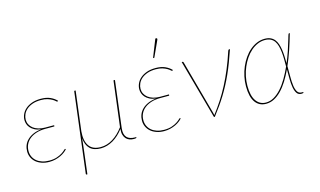

<svg xmlns="http://www.w3.org/2000/svg" viewBox="-102 -1039 2550 1531"><g transform="rotate(-15 1173.0 -273.0)"><path d="M376 -444Q374 -442 371.5 -442Q368.5 -442 361 -449.2Q353.5 -456.5 339 -465Q324.5 -473.5 302.2 -480.8Q280 -488 247.5 -488Q207.5 -488 178 -477.5Q148.5 -467 129 -450Q109.5 -433 100 -411.2Q90.5 -389.5 90.5 -367.5Q90.5 -346.5 99.8 -328.2Q109 -310 126.2 -296.2Q143.5 -282.5 168.5 -274.8Q193.5 -267 224.5 -267H298.5L297.5 -257H223Q182 -257 149.5 -246.8Q117 -236.5 94.2 -218.5Q71.5 -200.5 59.5 -175.5Q47.5 -150.5 47.5 -121Q47.5 -95 57.5 -73.5Q67.5 -52 86 -36.5Q104.5 -21 130.5 -12.5Q156.5 -4 188.5 -4Q226 -4 252.2 -13Q278.5 -22 295.5 -33Q312.5 -44 321.5 -53Q330.5 -62 333.5 -62Q335 -62 337 -60L339 -58Q330 -47 315.2 -35.8Q300.5 -24.5 281 -15.2Q261.5 -6 237.8 0Q214 6 187 6Q152.5 6 124.5 -3.8Q96.5 -13.5 77 -30.2Q57.5 -47 46.8 -70Q36 -93 36 -120Q36 -146 45.2 -170Q54.5 -194 73.8 -213Q93 -232 121.8 -245Q150.5 -258 189.5 -262Q158.5 -266 137.8 -277Q117 -288 104 -302.8Q91 -317.5 85.5 -334.2Q80 -351 80 -367Q80 -391 90.5 -414.5Q101 -438 122 -456.5Q143 -475 174.5 -486.5Q206 -498 248.5 -498Q294 -498 326 -483.8Q358 -469.5 379 -447Z M535.5 -490 495 -162.5Q488.5 -86.5 517.2 -44.2Q546 -2 613 -2Q665.5 -2 713.5 -31.8Q761.5 -61.5 801.5 -115.5L848 -490H860L812.5 -103.5Q809.5 -78 814 -59.5Q818.5 -41 829.2 -29.2Q840 -17.5 856.5 -11.8Q873 -6 893.5 -6H906.5L906 -1Q905 4 884.5 4Q865.5 4 849 -2Q832.5 -8 820.8 -20.8Q809 -33.5 803.5 -53.5Q798 -73.5 801 -101.5Q782 -76 760 -55.8Q738 -35.5 713.8 -21.2Q689.5 -7 663.8 0.5Q638 8 611.5 8Q552.5 8 522 -22Q491.5 -52 487 -108Q484.5 -83 481.2 -55.2Q478 -27.5 475.5 -5L453 180H447Q444 180 442.8 178.2Q441.5 176.5 441.5 174L523.5 -490Z M984 0ZM1324 -444Q1322 -442 1319.5 -442Q1316.5 -442 1309 -449.2Q1301.5 -456.5 1287 -465Q1272.5 -473.5 1250.2 -480.8Q1228 -488 1195.5 -488Q1155.5 -488 1126 -477.5Q1096.5 -467 1077 -450Q1057.5 -433 1048 -411.2Q1038.5 -389.5 1038.5 -367.5Q1038.5 -346.5 1047.8 -328.2Q1057 -310 1074.2 -296.2Q1091.5 -282.5 1116.5 -274.8Q1141.5 -267 1172.5 -267H1246.5L1245.5 -257H1171Q1130 -257 1097.5 -246.8Q1065 -236.5 1042.2 -218.5Q1019.5 -200.5 1007.5 -175.5Q995.5 -150.5 995.5 -121Q995.5 -95 1005.5 -73.5Q1015.5 -52 1034 -36.5Q1052.5 -21 1078.5 -12.5Q1104.5 -4 1136.5 -4Q1174 -4 1200.2 -13Q1226.5 -22 1243.5 -33Q1260.5 -44 1269.5 -53Q1278.5 -62 1281.5 -62Q1283 -62 1285 -60L1287 -58Q1278 -47 1263.2 -35.8Q1248.5 -24.5 1229 -15.2Q1209.5 -6 1185.8 0Q1162 6 1135 6Q1100.5 6 1072.5 -3.8Q1044.5 -13.5 1025 -30.2Q1005.5 -47 994.8 -70Q984 -93 984 -120Q984 -146 993.2 -170Q1002.5 -194 1021.8 -213Q1041 -232 1069.8 -245Q1098.5 -258 1137.5 -262Q1106.5 -266 1085.8 -277Q1065 -288 1052 -302.8Q1039 -317.5 1033.5 -334.2Q1028 -351 1028 -367Q1028 -391 1038.5 -414.5Q1049 -438 1070 -456.5Q1091 -475 1122.5 -486.5Q1154 -498 1196.5 -498Q1242 -498 1274 -483.8Q1306 -469.5 1327 -447ZM1198.5 -579.5 1256.5 -725.5H1265Q1269 -725.5 1270.5 -721.5Q1272 -717.5 1269.5 -712L1209 -579.5Z M1809.5 -490Q1790.5 -434 1772.2 -386.2Q1754 -338.5 1735 -296.5Q1716 -254.5 1696 -216.8Q1676 -179 1654 -143.2Q1632 -107.5 1607 -72.2Q1582 -37 1553.5 0H1546.5L1411 -490H1418Q1423.5 -490 1425.5 -483L1548.5 -34Q1551.5 -24 1553 -14Q1590.5 -63 1623.2 -113.2Q1656 -163.5 1685.2 -219.8Q1714.5 -276 1741.2 -340Q1768 -404 1793 -480.5Q1795 -486 1797.2 -488Q1799.5 -490 1802.5 -490Z M2285.5 -3.5Q2284.5 1.5 2268.5 1.5Q2244 1.5 2231.2 -16.8Q2218.5 -35 2213 -65.2Q2207.5 -95.5 2207 -135Q2206.5 -174.5 2206.5 -217Q2183.5 -167.5 2157.8 -126.5Q2132 -85.5 2103.2 -56Q2074.5 -26.5 2043 -10.2Q2011.5 6 1976.5 6Q1919 6 1887.5 -38.5Q1856 -83 1856 -169.5Q1856 -210.5 1864.5 -250.8Q1873 -291 1888.8 -327.5Q1904.5 -364 1926.2 -395.2Q1948 -426.5 1974.8 -449.2Q2001.5 -472 2032.5 -485Q2063.5 -498 2097 -498Q2125.5 -498 2145.2 -489Q2165 -480 2178 -463.8Q2191 -447.5 2198.5 -425.5Q2206 -403.5 2209.8 -377.8Q2213.5 -352 2214.8 -323Q2216 -294 2216.5 -264.5Q2235.5 -309.5 2251.2 -356Q2267 -402.5 2280 -448Q2284 -462.5 2286.8 -471Q2289.5 -479.5 2291.2 -483.8Q2293 -488 2294.5 -489Q2296 -490 2298 -490H2303.5Q2284.5 -423 2263.2 -360Q2242 -297 2217 -240.5Q2217.5 -196.5 2217.2 -154.8Q2217 -113 2221.2 -80.5Q2225.5 -48 2237.2 -28.2Q2249 -8.5 2273 -8.5H2286.5ZM1978 -4Q2012.5 -4 2044.2 -22.5Q2076 -41 2104.8 -73Q2133.5 -105 2158.8 -148Q2184 -191 2206 -240Q2206 -270.5 2205.8 -301Q2205.5 -331.5 2202.5 -359Q2199.5 -386.5 2193.2 -410Q2187 -433.5 2175 -451Q2163 -468.5 2143.8 -478.2Q2124.5 -488 2096.5 -488Q2065 -488 2036 -475.5Q2007 -463 1981.5 -440.8Q1956 -418.5 1935.2 -388.2Q1914.5 -358 1899.5 -322.8Q1884.5 -287.5 1876.2 -248.5Q1868 -209.5 1868 -170Q1868 -88 1897.5 -46Q1927 -4 1978 -4Z"/></g></svg>

Font: Lato Hairline
Style: Italic
Weight: 100
Italic angle: -7°
Designer: Lukasz Dziedzic
Foundry: tyPoland Lukasz Dziedzic
Version: Version 2.007; 2014-02-27